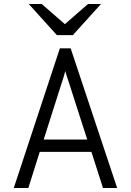

<svg xmlns="http://www.w3.org/2000/svg" viewBox="-20 -942 656 962"><path d="M438 -181H179L122 0H49L280 -700H334L567 0H496ZM417 -243 327 -523Q309 -576 307 -586Q303 -567 288 -523L199 -243ZM265 -766 124 -922H189L305 -821L421 -922H486L345 -766Z"/></svg>

Font: Overpass Mono Light
Style: Regular
Weight: 300
Monospace: yes
Designer: Delve Withrington, Dave Bailey
Foundry: Delve Fonts
Version: Version 1.000;DELV;Overpass